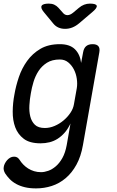

<svg xmlns="http://www.w3.org/2000/svg" viewBox="-30 -805 650 1065"><path d="M361 -120Q347 -90 329 -69.5Q311 -49 290 -35.5Q269 -22 245 -16Q221 -10 195 -10Q135 -10 102 -35Q69 -60 54.5 -99Q40 -138 40.5 -186.5Q41 -235 50 -281Q58 -328 74.5 -377Q91 -426 120.5 -467Q150 -508 194 -534Q238 -560 302 -560Q357 -560 385.5 -532Q414 -504 420 -456L431 -515Q435 -538 448 -549Q461 -560 484 -560Q506 -560 515.5 -549Q525 -538 521 -515L430 0Q419 63 394 108.5Q369 154 334 183.5Q299 213 257 226.5Q215 240 170 240Q135 240 108 233.5Q81 227 60 215.5Q39 204 24 188.5Q9 173 -2 156Q-7 147 -9 138Q-11 129 -9 120Q-8 112 -3 102Q2 92 9.5 83.5Q17 75 26.5 69.5Q36 64 48 64Q59 64 66 68.5Q73 73 79 82Q87 95 99 107.5Q111 120 126 129.5Q141 139 159 144.5Q177 150 198 150Q216 150 237.5 142.5Q259 135 279.5 117.5Q300 100 316 71.5Q332 43 340 0ZM219 -95Q246 -95 273 -106.5Q300 -118 322.5 -137Q345 -156 360.5 -179Q376 -202 380 -226L396 -316Q400 -340 396 -368Q392 -396 380 -419.5Q368 -443 348.5 -459Q329 -475 302 -475Q259 -475 230.5 -457Q202 -439 184 -411.5Q166 -384 156 -351Q146 -318 141 -287Q135 -255 133 -221Q131 -187 138 -159Q145 -131 163.5 -113Q182 -95 219 -95ZM241 -785Q258 -785 271 -779Q284 -773 294 -762L318 -735Q329 -721 344 -721Q359 -721 376 -735L407 -761Q421 -773 436.5 -779Q452 -785 469 -785Q503 -785 506.5 -773Q510 -761 481 -737L408 -675Q390 -660 371 -652.5Q352 -645 331 -645Q310 -645 293.5 -652.5Q277 -660 265 -675L213 -738Q194 -761 201 -773Q208 -785 241 -785Z"/></svg>

Font: Maple Mono
Style: Italic
Weight: 400
Italic angle: -10°
Monospace: yes
Designer: subframe7536
Version: Version 7.300